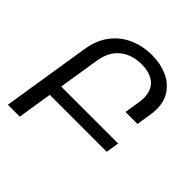

<svg xmlns="http://www.w3.org/2000/svg" viewBox="-200 -912 1064 1064"><g transform="rotate(45 332.5 -380.0)"><path d="M524.4 -520Q527.8 -543.9 527.8 -558.1Q527.8 -620.1 490.5 -651.6Q453.1 -683.1 386.2 -683.1Q310.5 -683.1 260 -642.1Q209.5 -601.1 196.8 -520L158.7 -280.3H605L592.8 -203.1H146.5L114.3 0H21L53.2 -203.1L65.4 -280.3L103.5 -520Q115.7 -598.1 156.5 -651.9Q197.3 -705.6 258.3 -732.7Q319.3 -759.8 393.1 -759.8Q457 -759.8 509 -737.5Q561 -715.3 591.6 -671.4Q622.1 -627.4 622.1 -564.5Q622.1 -544.9 618.2 -520L604 -432.6H510.3Z"/></g></svg>

Font: Mardoto
Style: Italic
Weight: 400
Italic angle: -12°
Designer: Christian Robertson, Vahan Hovhannisyan
Foundry: Google
Version: Version 1.000